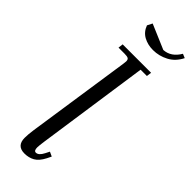

<svg xmlns="http://www.w3.org/2000/svg" viewBox="-289 -898 928 928"><g transform="rotate(45 174.5 -434.5)"><path d="M74.2 -47.9Q74.2 -71.8 79.1 -105L158.2 -637.2Q160.2 -650.9 160.2 -655.8Q160.2 -668.5 153.3 -672.6Q146.5 -676.8 127.9 -676.8H86.9L89.8 -702.1H284.2L280.8 -676.8H237.8L154.8 -104Q149.9 -68.8 149.9 -58.1Q149.9 -35.2 163.1 -35.2Q181.6 -35.2 196.8 -64.9L208 -86.9L231 -76.2L220.2 -54.2Q202.1 -19 179.2 -6.1Q156.2 6.8 127 6.8Q74.2 6.8 74.2 -47.9ZM107.9 -850.1 121.1 -876 248 -821.8Q297.9 -824.7 328.1 -876L349.1 -867.2Q328.1 -825.2 291 -805.7Q253.9 -786.1 212.9 -786.1Q176.8 -786.1 148.4 -801.5Q120.1 -816.9 107.9 -850.1Z"/></g></svg>

Font: Dihjauti
Style: Italic
Weight: 400
Italic angle: -9°
Designer: T. Christopher White
Version: Version 3.0.0